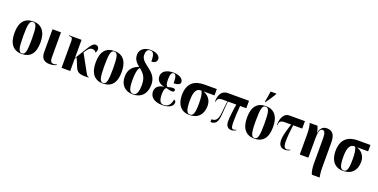

<svg xmlns="http://www.w3.org/2000/svg" viewBox="-20 -1830 6117 3104"><g transform="rotate(20 3039.0 -278.0)"><path d="M258 10C407 10 484 -81 484 -270C484 -457 400 -549 261 -549C112 -549 35 -457 35 -270C35 -82 119 10 258 10ZM260 0C205 0 186 -59 186 -270C186 -481 204 -539 259 -539C316 -539 334 -481 334 -270C334 -59 316 0 260 0Z M741 10C796 10 838 -6 856 -15V-25C833 -18 815 -15 799 -15C756 -15 739 -43 739 -109V-536H593V-143C593 -30 650 10 741 10Z M944 0H1093V-206L1116 -243L1176 -97C1207 -22 1246 0 1347 0H1407V-10H1405C1388 -10 1376 -21 1343 -82L1192 -356L1213 -386C1246 -436 1269 -457 1309 -457C1350 -457 1364 -437 1376 -418C1386 -433 1394 -459 1394 -480C1394 -516 1372 -540 1336 -540C1301 -540 1275 -516 1227 -440L1092 -221C1093 -252 1093 -293 1093 -323V-536H878V-526H880C930 -526 944 -512 944 -462Z M1655 10C1804 10 1881 -81 1881 -270C1881 -457 1797 -549 1658 -549C1509 -549 1432 -457 1432 -270C1432 -82 1516 10 1655 10ZM1657 0C1602 0 1583 -59 1583 -270C1583 -481 1601 -539 1656 -539C1713 -539 1731 -481 1731 -270C1731 -59 1713 0 1657 0Z M2171 10C2311 10 2402 -80 2402 -242C2402 -363 2333 -427 2259 -484C2190 -537 2127 -580 2127 -656C2127 -721 2149 -755 2199 -755C2253 -755 2273 -709 2273 -591C2323 -591 2365 -615 2365 -665C2365 -711 2318 -765 2201 -765C2093 -765 2017 -710 2017 -618C2017 -530 2065 -487 2118 -444C2020 -409 1952 -346 1952 -214C1952 -71 2041 10 2171 10ZM2174 0C2112 0 2088 -61 2088 -210C2088 -333 2103 -396 2134 -431C2199 -379 2259 -323 2259 -190C2259 -55 2230 0 2174 0Z M2679 10C2809 10 2862 -46 2862 -98C2862 -121 2851 -135 2828 -139C2815 -43 2763 -1 2701 -1C2639 -1 2612 -45 2612 -155C2612 -228 2627 -262 2650 -272C2682 -264 2720 -253 2747 -253C2774 -253 2790 -263 2790 -283C2790 -304 2774 -311 2750 -311C2722 -311 2688 -302 2661 -295C2634 -308 2625 -342 2625 -412C2625 -498 2641 -537 2678 -537C2715 -537 2732 -497 2732 -385C2793 -385 2844 -402 2844 -443C2844 -492 2792 -547 2668 -547C2552 -547 2476 -498 2476 -413C2476 -356 2510 -297 2605 -281V-279C2519 -268 2463 -226 2463 -147C2463 -57 2535 10 2679 10Z M3142 10C3293 10 3373 -83 3373 -228C3373 -329 3315 -396 3230 -427H3420V-536H3205C3052 -536 2922 -471 2922 -250C2922 -87 3006 10 3142 10ZM3154 0C3095 0 3073 -57 3073 -216C3073 -376 3119 -427 3180 -427H3197C3223 -377 3229 -308 3229 -216C3229 -58 3208 0 3154 0Z M3865 8C3890 8 3918 -1 3943 -18V-28C3925 -19 3909 -13 3896 -13C3860 -13 3853 -54 3853 -128C3853 -209 3858 -301 3867 -408H3974V-536H3611C3517 -536 3461 -467 3461 -338H3472C3477 -384 3499 -408 3568 -408H3647L3624 -192C3612 -81 3576 -47 3505 -47V0H3510C3593 0 3627 -43 3638 -170L3657 -408H3802C3780 -284 3769 -172 3769 -111C3769 -34 3803 8 3865 8Z M4221 -606H4230C4273 -663 4314 -724 4349 -786V-796H4251C4243 -739 4233 -672 4221 -614ZM4259 10C4408 10 4485 -81 4485 -270C4485 -457 4401 -549 4262 -549C4113 -549 4036 -457 4036 -270C4036 -82 4120 10 4259 10ZM4261 0C4206 0 4187 -59 4187 -270C4187 -481 4205 -539 4260 -539C4317 -539 4335 -481 4335 -270C4335 -59 4317 0 4261 0Z M4790 10C4821 10 4852 1 4872 -13V-24C4852 -12 4833 -6 4817 -6C4778 -6 4756 -41 4756 -109C4756 -197 4764 -290 4780 -408H4936V-536H4666C4581 -536 4531 -447 4531 -322H4541C4541 -385 4564 -408 4640 -408H4745C4707 -285 4678 -196 4678 -124C4678 -32 4714 10 4790 10Z M5339 240H5472C5463 213 5455 134 5455 69V-352C5455 -491 5408 -549 5311 -549C5238 -549 5195 -497 5184 -420H5183C5179 -472 5163 -509 5152 -536H5018C5031 -500 5042 -434 5042 -346V0H5190V-322C5190 -436 5204 -501 5253 -501C5287 -501 5307 -467 5307 -376V64C5307 130 5320 214 5339 240Z M5785 10C5936 10 6016 -83 6016 -228C6016 -329 5958 -396 5873 -427H6063V-536H5848C5695 -536 5565 -471 5565 -250C5565 -87 5649 10 5785 10ZM5797 0C5738 0 5716 -57 5716 -216C5716 -376 5762 -427 5823 -427H5840C5866 -377 5872 -308 5872 -216C5872 -58 5851 0 5797 0Z"/></g></svg>

Font: Noto Serif Display Condensed Extra
Style: Regular
Weight: 800
Width: 3
Designer: Monotype Design Team
Foundry: Monotype Imaging Inc.
Version: Version 1.900